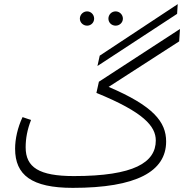

<svg xmlns="http://www.w3.org/2000/svg" viewBox="-20 -895 946 928"><path d="M839 -875 462 -626 451 -576 836 -828ZM401 -771C420 -771 435 -786 435 -805C435 -824 420 -840 401 -840C382 -840 366 -824 366 -805C366 -786 382 -771 401 -771ZM539 -771C558 -771 574 -786 574 -805C574 -824 558 -840 539 -840C519 -840 504 -824 504 -805C504 -786 519 -771 539 -771ZM850 -755 458 -500 446 -446C674 -353 733 -285 733 -216C733 -110 628 -44 337 -44C169 -44 104 -86 104 -183C104 -226 112 -269 130 -315L89 -329C65 -278 53 -223 53 -176C53 -49 133 13 332 13C639 13 783 -66 783 -211C783 -306 721 -383 505 -475L846 -695Z"/></svg>

Font: FiraGO Light
Style: Regular
Weight: 300
Designer: bBox Type
Foundry: bBox Type GmbH
Version: Version 1.001;PS 001.001;hotconv 1.0.88;makeotf.lib2.5.64775